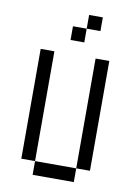

<svg xmlns="http://www.w3.org/2000/svg" viewBox="-85 -806 608 861"><g transform="rotate(10 219.0 -375.0)"><path d="M312.5 -562.5H375V-62.5H312.5ZM125 -62.5H312.5V0H125ZM62.5 -562.5H125V-62.5H62.5ZM187.5 -687.5H250V-625H187.5ZM250 -750H312.5V-687.5H250Z"/></g></svg>

Font: Pixel Operator SC
Style: Regular
Weight: 400
Designer: Jayvee Enaguas (GrandChaos9000)
Foundry: The Grandoplex Project
Version: Version 1.4.1 (September 5, 2015)